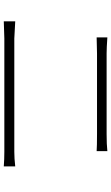

<svg xmlns="http://www.w3.org/2000/svg" viewBox="199 -874 601 1040"><g transform="rotate(90 500.0 -354.5)"><path d="M96 -74V-136Q174 -131 189 -131H803Q839 -131 882 -136V-74Q843 -77 803 -77H189ZM183 -577V-635Q241 -631 270 -631H707Q763 -631 799 -635V-577Q772 -579 707 -579H270Q241 -579 183 -577Z"/></g></svg>

Font: Noto Sans Korean Light
Style: Regular
Weight: 300
Designer: Ryoko NISHIZUKA  (kana & ideographs); Paul D. Hunt (Latin, Greek & Cyrillic); Wenlong ZHANG  (bopomofo); Sandoll Communi
Foundry: Adobe Systems Incorporated
Version: Version 1.000;PS 1;hotconv 1.0.78;makeotf.lib2.5.61930